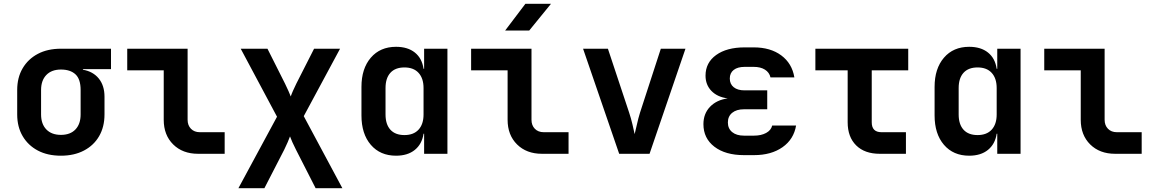

<svg xmlns="http://www.w3.org/2000/svg" viewBox="-20 -805 6040 1005"><path d="M299 10Q229 10 178 -17Q127 -44 98.5 -92.5Q70 -141 70 -206V-334Q70 -399 98.5 -447.5Q127 -496 178 -523Q229 -550 299 -550H561V-443H414V-440Q467 -431 497 -394Q527 -357 527 -299V-206Q527 -141 499 -92.5Q471 -44 419.5 -17Q368 10 299 10ZM299 -99Q348 -99 375 -127.5Q402 -156 402 -206V-334Q402 -391 375 -416Q348 -441 299 -441Q250 -441 222.5 -412.5Q195 -384 195 -334V-206Q195 -156 222.5 -127.5Q250 -99 299 -99Z M1017 0Q936 0 886.5 -49Q837 -98 837 -178V-437H646V-550H962V-178Q962 -149 979.5 -131Q997 -113 1026 -113H1156V0Z M1228 180 1430 -194 1240 -550H1380L1472 -367Q1482 -347 1490 -328.5Q1498 -310 1502 -300Q1505 -310 1513 -328.5Q1521 -347 1531 -367L1624 -550H1760L1570 -197L1772 180H1632L1529 -22Q1519 -41 1510.5 -60.5Q1502 -80 1498 -91Q1494 -80 1486 -61Q1478 -42 1468 -22L1364 180Z M2053 10Q1970 10 1921 -47Q1872 -104 1872 -201V-350Q1872 -446 1921 -503Q1970 -560 2053 -560Q2114 -560 2151.5 -530Q2189 -500 2197 -445H2200V-550H2322V0H2200V-105H2197Q2189 -51 2151.5 -20.5Q2114 10 2053 10ZM2097 -98Q2145 -98 2171 -126.5Q2197 -155 2197 -206V-344Q2197 -395 2171 -423.5Q2145 -452 2097 -452Q2049 -452 2023.5 -424Q1998 -396 1998 -344V-206Q1998 -154 2023.5 -126Q2049 -98 2097 -98Z M2817 0Q2736 0 2686.5 -49Q2637 -98 2637 -178V-437H2446V-550H2762V-178Q2762 -149 2779.5 -131Q2797 -113 2826 -113H2956V0ZM2624 -645 2730 -785H2864L2750 -645Z M3221 0 3032 -550H3162L3273 -216Q3283 -186 3290.5 -154Q3298 -122 3302 -103Q3307 -122 3314 -154Q3321 -186 3330 -215L3439 -550H3568L3380 0Z M3927 7H3874Q3777 7 3719.5 -37Q3662 -81 3662 -155Q3662 -210 3696.5 -246Q3731 -282 3789 -290Q3735 -297 3704 -329Q3673 -361 3673 -409Q3673 -477 3728.5 -517Q3784 -557 3878 -557H3925Q4013 -557 4069.5 -515Q4126 -473 4138 -400H4013Q4007 -426 3984 -440.5Q3961 -455 3925 -455H3878Q3841 -455 3820.5 -439Q3800 -423 3800 -394Q3800 -365 3820.5 -348.5Q3841 -332 3877 -332H3996V-233H3874Q3835 -233 3812.5 -214.5Q3790 -196 3790 -164Q3790 -132 3812.5 -113.5Q3835 -95 3874 -95H3927Q3964 -95 3990 -109Q4016 -123 4022 -148H4147Q4135 -76 4076 -34.5Q4017 7 3927 7Z M4585 0Q4506 0 4461.5 -44Q4417 -88 4417 -165V-437H4248V-550H4734V-437H4543V-165Q4543 -113 4594 -113H4722V0Z M5053 10Q4970 10 4921 -47Q4872 -104 4872 -201V-350Q4872 -446 4921 -503Q4970 -560 5053 -560Q5114 -560 5151.5 -530Q5189 -500 5197 -445H5200V-550H5322V0H5200V-105H5197Q5189 -51 5151.5 -20.5Q5114 10 5053 10ZM5097 -98Q5145 -98 5171 -126.5Q5197 -155 5197 -206V-344Q5197 -395 5171 -423.5Q5145 -452 5097 -452Q5049 -452 5023.5 -424Q4998 -396 4998 -344V-206Q4998 -154 5023.5 -126Q5049 -98 5097 -98Z M5817 0Q5736 0 5686.5 -49Q5637 -98 5637 -178V-437H5446V-550H5762V-178Q5762 -149 5779.5 -131Q5797 -113 5826 -113H5956V0Z"/></svg>

Font: NKDuy Mono
Style: Bold
Weight: 700
Monospace: yes
Designer: NKDuy
Foundry: NKDuy
Version: Version 2.251; ttfautohint (v1.8.4.7-5d5b)